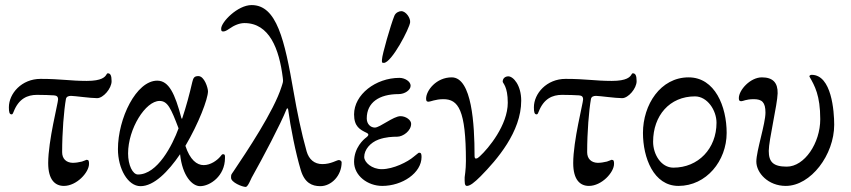

<svg xmlns="http://www.w3.org/2000/svg" viewBox="-20 -719 3354 757"><path d="M232 14C282 14 331 -39 331 -73C331 -84 330 -89 321 -89C320 -89 313 -85 303 -82C290 -79 279 -77 266 -77C241 -78 225 -93 225 -119C225 -198 232 -284 240 -329C242 -338 250 -341 260 -341C274 -341 336 -332 363 -332C387 -332 420 -370 420 -399C420 -422 415 -430 405 -430C399 -430 401 -418 381 -409C370 -404 352 -400 322 -400C256 -400 221 -408 140 -408C65 -408 15 -350 15 -296C15 -277 17 -268 26 -268C30 -268 32 -274 34 -279C54 -330 88 -345 126 -345C144 -345 185 -344 193 -343C203 -342 209 -339 209 -327C209 -313 170 -164 170 -76C170 -9 198 14 232 14Z M534 15C587 15 643 -42 690 -111C699 -25 738 15 769 15C808 15 867 -25 867 -96C867 -105 868 -111 859 -111C855 -111 853 -107 848 -101C835 -86 810 -68 783 -68C756 -68 729 -89 711 -144C763 -232 800 -329 800 -359C800 -372 786 -419 762 -419C745 -419 742 -411 738 -395C727 -347 714 -299 699 -254C699 -252 698 -251 697 -251C696 -251 696 -252 695 -254C670 -349 646 -401 600 -401C517 -401 445 -252 445 -131C445 -54 484 15 534 15ZM524 -31C503 -31 485 -68 485 -114C485 -212 554 -321 609 -321C641 -321 654 -292 684 -213C660 -147 601 -31 524 -31Z M949 18C957 18 969 -12 972 -18C1018 -100 1086 -229 1110 -289C1111 -291 1112 -292 1113 -292C1114 -292 1115 -291 1116 -288C1125 -219 1146 -114 1166 -48C1181 2 1210 15 1243 15C1286 15 1327 -26 1327 -79C1327 -84 1321 -88 1316 -88C1308 -88 1285 -72 1251 -72C1219 -72 1198 -91 1189 -122C1168 -196 1151 -280 1138 -355C1102 -563 1071 -699 972 -699C917 -699 852 -632 852 -606C852 -596 854 -595 861 -595C866 -595 873 -598 883 -605C904 -620 925 -628 944 -628C1042 -628 1081 -526 1095 -412C1097 -396 1096 -396 1090 -377C1060 -281 952 -120 901 -44C891 -29 891 -32 891 -18C891 0 935 18 949 18Z M1493 -471C1524 -471 1595 -608 1597 -631C1599 -647 1581 -675 1562 -675C1553 -675 1540 -669 1535 -657C1521 -623 1486 -502 1486 -484C1486 -475 1484 -471 1493 -471ZM1487 14C1566 14 1642 -37 1642 -100C1642 -113 1640 -117 1632 -117C1630 -117 1623 -110 1611 -101C1588 -81 1531 -52 1485 -52C1446 -52 1416 -79 1416 -100C1416 -129 1440 -157 1473 -169C1501 -179 1528 -180 1546 -180C1569 -180 1601 -203 1601 -231C1601 -246 1580 -261 1559 -261C1531 -261 1478 -216 1458 -216C1441 -216 1426 -230 1426 -252C1426 -315 1475 -348 1552 -348C1576 -348 1599 -364 1599 -381C1599 -398 1576 -412 1555 -412C1461 -412 1376 -346 1376 -268C1376 -220 1399 -208 1426 -195C1436 -190 1433 -184 1424 -177C1414 -170 1376 -137 1376 -81C1376 -26 1430 14 1487 14Z M1821 14C1833 14 1850 1 1875 -24C1939 -89 2035 -199 2035 -322C2035 -383 2004 -418 1984 -418C1974 -418 1962 -412 1962 -397C1962 -391 1982 -379 1982 -314C1982 -226 1906 -134 1872 -103C1862 -94 1860 -94 1856 -94C1851 -94 1851 -102 1851 -107C1851 -226 1841 -414 1761 -414C1700 -414 1660 -362 1660 -330C1660 -320 1663 -318 1670 -318C1677 -318 1697 -328 1728 -328C1787 -328 1817 -286 1817 -84C1817 -49 1812 -23 1812 -20C1812 -1 1811 14 1821 14Z M2302 14C2352 14 2401 -39 2401 -73C2401 -84 2400 -89 2391 -89C2390 -89 2383 -85 2373 -82C2360 -79 2349 -77 2336 -77C2311 -78 2295 -93 2295 -119C2295 -198 2302 -284 2310 -329C2312 -338 2320 -341 2330 -341C2344 -341 2406 -332 2433 -332C2457 -332 2490 -370 2490 -399C2490 -422 2485 -430 2475 -430C2469 -430 2471 -418 2451 -409C2440 -404 2422 -400 2392 -400C2326 -400 2291 -408 2210 -408C2135 -408 2085 -350 2085 -296C2085 -277 2087 -268 2096 -268C2100 -268 2102 -274 2104 -279C2124 -330 2158 -345 2196 -345C2214 -345 2255 -344 2263 -343C2273 -342 2279 -339 2279 -327C2279 -313 2240 -164 2240 -76C2240 -9 2268 14 2302 14Z M2655 14C2765 14 2845 -85 2845 -195C2845 -299 2799 -414 2695 -414C2584 -414 2515 -306 2515 -195C2515 -97 2557 14 2655 14ZM2635 -58C2586 -58 2555 -111 2555 -160C2555 -263 2620 -339 2720 -339C2769 -339 2805 -284 2805 -235C2805 -133 2733 -58 2635 -58Z M3078 14C3177 14 3269 -109 3269 -227C3269 -280 3259 -424 3180 -424C3176 -424 3169 -421 3172 -416C3192 -381 3214 -343 3214 -249C3214 -155 3152 -62 3082 -62C3028 -62 3011 -81 3011 -124C3011 -166 3045 -307 3046 -351C3047 -393 3027 -414 2984 -414C2938 -414 2893 -364 2893 -332C2893 -322 2896 -320 2903 -320C2910 -320 2921 -328 2952 -328C2984 -328 2998 -316 2998 -275C2998 -231 2962 -124 2962 -82C2962 -37 3009 14 3078 14Z"/></svg>

Font: EB Garamond
Style: Regular
Weight: 400
Designer: Georg Duffner and Octavio Pardo
Foundry: Georg Duffner
Version: Version 1.000;PS 001.000;hotconv 1.0.88;makeotf.lib2.5.64775